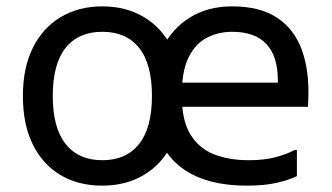

<svg xmlns="http://www.w3.org/2000/svg" viewBox="-20 -576 1043 604"><path d="M52 -274Q52 -363 83.5 -426Q115 -489 171.5 -522.5Q228 -556 302 -556Q376 -556 432.5 -522.5Q489 -489 520.5 -426Q552 -363 552 -274Q552 -185 520.5 -122Q489 -59 432.5 -25.5Q376 8 302 8Q226 8 170 -25.5Q114 -59 83 -122Q52 -185 52 -274ZM146 -274Q146 -174 186.5 -123Q227 -72 302 -72Q377 -72 417.5 -123Q458 -174 458 -274Q458 -375 417.5 -425.5Q377 -476 302 -476Q227 -476 186.5 -425.5Q146 -375 146 -274ZM758 8Q682 8 625.5 -10.5Q569 -29 531.5 -65Q494 -101 476 -153.5Q458 -206 458 -274Q458 -359 489.5 -422.5Q521 -486 577.5 -521Q634 -556 710 -556Q798 -556 852 -520Q906 -484 929.5 -419Q953 -354 950 -268L949 -240H522V-316H854V-324Q854 -399 818 -437.5Q782 -476 710 -476Q668 -476 632 -458Q596 -440 574 -397Q552 -354 552 -280V-274Q552 -197 579 -153Q606 -109 653.5 -90.5Q701 -72 762 -72Q813 -72 849 -82Q885 -92 906 -104H914V-22Q890 -10 851 -1Q812 8 758 8Z"/></svg>

Font: Kufam
Style: Regular
Weight: 400
Designer: Wael Morcos, Artur Schmal
Foundry: Original Type
Version: Version 1.301; ttfautohint (v1.8.3)